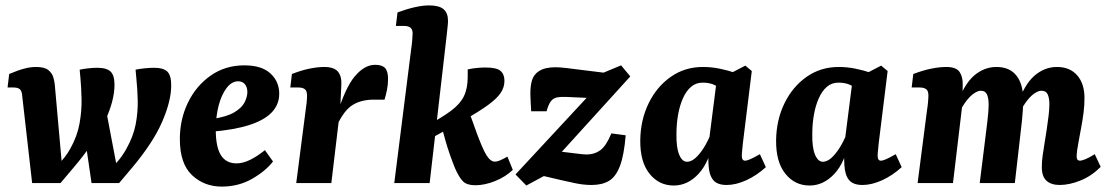

<svg xmlns="http://www.w3.org/2000/svg" viewBox="-20 -678 4109 711"><path d="M421 0 367 -35Q389 -52 410 -74Q431 -96 448 -127Q474 -173 482.5 -218Q491 -263 490 -306Q489 -349 485 -387L482 -420Q496 -423 515.5 -425Q535 -427 550 -427Q585 -427 599.5 -413Q614 -399 614 -362Q614 -304 580.5 -227Q547 -150 470 -58ZM99 0 62 -325Q61 -340 54 -347Q47 -354 30 -354H8L14 -404Q47 -418 70 -424Q93 -430 113 -430Q145 -430 159 -418.5Q173 -407 177.5 -391.5Q182 -376 183 -363L213 -27L204 0ZM204 0 152 -32Q174 -49 198 -72Q222 -95 240 -127Q266 -173 274.5 -220.5Q283 -268 282 -311.5Q281 -355 278 -387L275 -420Q289 -423 307 -425Q325 -427 340 -427Q375 -427 389.5 -413Q404 -399 404 -364Q404 -304 367.5 -227Q331 -150 253 -58ZM319 0 298 -144 370 -285 419 -27 421 0Z M885 -436Q949 -436 981.5 -406Q1014 -376 1014 -331Q1014 -291 986.5 -262Q959 -233 903 -215Q847 -197 761 -190L763 -237Q819 -245 847.5 -262Q876 -279 886 -299.5Q896 -320 896 -337Q896 -355 887 -366Q878 -377 862 -377Q838 -377 819 -352Q800 -327 789.5 -286.5Q779 -246 779 -197Q779 -134 798 -103.5Q817 -73 856 -73Q880 -73 907 -86.5Q934 -100 961 -122L991 -80Q963 -44 913 -15.5Q863 13 801 13Q736 13 691 -29.5Q646 -72 646 -163Q646 -236 676 -298Q706 -360 760 -398Q814 -436 885 -436Z M1077 0 1112 -271Q1114 -282 1115.5 -297.5Q1117 -313 1117 -325Q1117 -341 1109 -347.5Q1101 -354 1085 -354H1055L1061 -404Q1097 -418 1127 -424Q1157 -430 1180 -430Q1218 -430 1232 -412Q1246 -394 1244 -364L1240 -277L1207 0ZM1226 -247Q1258 -353 1294 -395.5Q1330 -438 1369 -438Q1395 -438 1406 -426Q1417 -414 1417 -386Q1417 -364 1413 -345Q1409 -326 1404 -309H1364Q1319 -309 1287 -290Q1255 -271 1228 -214Z M1440 0 1503 -499Q1505 -511 1506.5 -529Q1508 -547 1508 -554Q1508 -569 1500 -575.5Q1492 -582 1476 -582H1446L1452 -632Q1523 -658 1569 -658Q1606 -658 1622.5 -644Q1639 -630 1639 -601Q1639 -592 1637.5 -579Q1636 -566 1634 -546L1571 0ZM1740 8Q1709 8 1694.5 -6.5Q1680 -21 1665 -55Q1656 -77 1646 -105.5Q1636 -134 1628.5 -161Q1621 -188 1616 -207L1719 -258Q1722 -251 1729 -231Q1736 -211 1745 -186.5Q1754 -162 1763.5 -139.5Q1773 -117 1781 -104Q1788 -93 1794 -87.5Q1800 -82 1807 -80Q1818 -78 1832.5 -84.5Q1847 -91 1859 -98L1879 -49Q1852 -23 1813.5 -7.5Q1775 8 1740 8ZM1549 -151 1558 -211Q1617 -243 1650.5 -268Q1684 -293 1698 -322Q1712 -351 1712 -393V-421Q1730 -425 1747.5 -426.5Q1765 -428 1778 -428Q1819 -428 1833.5 -415.5Q1848 -403 1848 -379Q1848 -355 1834.5 -334.5Q1821 -314 1788.5 -290Q1756 -266 1697.5 -233Q1639 -200 1549 -151Z M1929 9 1889 -32 2187 -353 2188 -314 2079 -319Q2056 -320 2042 -317Q2028 -314 2019.5 -302.5Q2011 -291 2004 -266H1947Q1946 -286 1945 -302.5Q1944 -319 1944 -331Q1944 -361 1950 -380.5Q1956 -400 1972 -412Q1986 -422 2002.5 -425.5Q2019 -429 2036 -429Q2053 -429 2078 -426Q2103 -423 2134 -419L2215 -409L2280 -436L2314 -395L2027 -79L2019 -121L2135 -107Q2137 -107 2141.5 -106.5Q2146 -106 2153 -106Q2182 -106 2203.5 -122Q2225 -138 2244 -184L2297 -177Q2291 -104 2276 -64Q2261 -24 2235.5 -8.5Q2210 7 2171 7Q2142 7 2113 1Q2084 -5 2058 -11L1994 -26Z M2475 9Q2420 9 2385 -35Q2350 -79 2351 -159Q2352 -234 2382 -295.5Q2412 -357 2464 -393.5Q2516 -430 2583 -430Q2615 -430 2646 -423.5Q2677 -417 2700 -409L2664 -340Q2645 -354 2626.5 -363Q2608 -372 2582 -372Q2557 -372 2539 -356.5Q2521 -341 2509 -314Q2497 -287 2491 -253Q2485 -219 2485 -182Q2484 -132 2495 -105.5Q2506 -79 2524 -79Q2537 -79 2550.5 -89Q2564 -99 2579 -120Q2594 -141 2608 -172L2623 -165Q2608 -79 2567.5 -35Q2527 9 2475 9ZM2671 7Q2636 7 2621 -11.5Q2606 -30 2604 -65Q2603 -78 2603 -100Q2603 -122 2603 -137L2634 -380L2740 -435L2764 -415L2731 -148Q2730 -136 2728.5 -122.5Q2727 -109 2727 -101Q2727 -83 2739 -83Q2746 -83 2758.5 -88.5Q2771 -94 2794 -107L2816 -59Q2782 -28 2743.5 -10.5Q2705 7 2671 7Z M2978 9Q2923 9 2888 -35Q2853 -79 2854 -159Q2855 -234 2885 -295.5Q2915 -357 2967 -393.5Q3019 -430 3086 -430Q3118 -430 3149 -423.5Q3180 -417 3203 -409L3167 -340Q3148 -354 3129.5 -363Q3111 -372 3085 -372Q3060 -372 3042 -356.5Q3024 -341 3012 -314Q3000 -287 2994 -253Q2988 -219 2988 -182Q2987 -132 2998 -105.5Q3009 -79 3027 -79Q3040 -79 3053.5 -89Q3067 -99 3082 -120Q3097 -141 3111 -172L3126 -165Q3111 -79 3070.5 -35Q3030 9 2978 9ZM3174 7Q3139 7 3124 -11.5Q3109 -30 3107 -65Q3106 -78 3106 -100Q3106 -122 3106 -137L3137 -380L3243 -435L3267 -415L3234 -148Q3233 -136 3231.5 -122.5Q3230 -109 3230 -101Q3230 -83 3242 -83Q3249 -83 3261.5 -88.5Q3274 -94 3297 -107L3319 -59Q3285 -28 3246.5 -10.5Q3208 7 3174 7Z M3904 7Q3873 7 3855.5 -8.5Q3838 -24 3838 -59Q3838 -81 3841 -101.5Q3844 -122 3848 -147Q3852 -171 3856 -197.5Q3860 -224 3863 -249Q3866 -274 3866 -292Q3866 -314 3860 -328Q3854 -342 3836 -342Q3826 -342 3812 -333Q3798 -324 3783.5 -305.5Q3769 -287 3755 -259L3745 -285Q3773 -365 3810.5 -397.5Q3848 -430 3894 -430Q3942 -430 3969 -399Q3996 -368 3996 -315Q3996 -288 3992.5 -260.5Q3989 -233 3984 -207Q3979 -181 3975 -158Q3971 -137 3969 -123Q3967 -109 3967 -98Q3967 -83 3979 -83Q3986 -83 3999.5 -88.5Q4013 -94 4034 -107L4056 -60Q4022 -26 3981 -9.5Q3940 7 3904 7ZM3378 0 3413 -271Q3415 -282 3416.5 -298.5Q3418 -315 3418 -325Q3418 -341 3410 -347.5Q3402 -354 3386 -354H3356L3362 -404Q3399 -418 3429.5 -424Q3460 -430 3484 -430Q3521 -430 3533.5 -411.5Q3546 -393 3545 -363L3544 -294L3509 0ZM3608 0 3626 -144Q3631 -186 3636 -225.5Q3641 -265 3641 -292Q3641 -314 3635 -328Q3629 -342 3612 -342Q3602 -342 3588 -333Q3574 -324 3559.5 -305.5Q3545 -287 3531 -259L3521 -285Q3549 -365 3586.5 -397.5Q3624 -430 3670 -430Q3719 -430 3744 -398Q3769 -366 3769 -310Q3769 -273 3764.5 -232Q3760 -191 3755 -148L3738 0Z"/></svg>

Font: Yrsa
Style: Italic
Weight: 400
Italic angle: -7.10001°
Designer: Anna Giedrys (Yrsa+Rasa design), David Brezina (Yrsa art-direction, Rasa art-direction, design)
Foundry: Rosetta Type Foundry
Version: Version 2.004